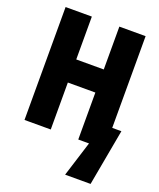

<svg xmlns="http://www.w3.org/2000/svg" viewBox="-167 -816 946 1141"><g transform="rotate(20 305.5 -245.5)"><path d="M385 223 455 0H416L444 -134H611L546 223ZM47 0V-714H213V-443H387V-714H553V0H387V-297H213V0Z"/></g></svg>

Font: Noto Sans Mono Extra
Style: Regular
Weight: 800
Designer: Monotype Design Team
Foundry: Monotype Imaging Inc.
Version: Version 1.900